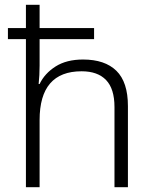

<svg xmlns="http://www.w3.org/2000/svg" viewBox="-20 -780 636 800"><path d="M145 -760V-663H372V-617H145V-507Q145 -486 144 -467.5Q143 -449 141 -430H145Q166 -474 211.5 -503Q257 -532 326 -532Q417 -532 465 -485Q513 -438 513 -338V0H457V-334Q457 -410 422 -446.5Q387 -483 320 -483Q145 -483 145 -280V0H88V-617H13V-663H88V-760Z"/></svg>

Font: Noto Sans Lao Looped Light
Style: Regular
Weight: 300
Designer: Mark Frömberg, Ben Mitchell
Foundry: The Fontpad Ltd
Version: Version 1.002; ttfautohint (v1.8.4.7-5d5b)